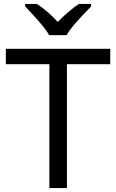

<svg xmlns="http://www.w3.org/2000/svg" viewBox="-20 -964 596 984"><path d="M323 0H233V-635H10V-714H545V-635H323ZM232 -784Q219 -807 197 -833.5Q175 -860 151 -886Q127 -912 109 -931V-944H169Q195 -927 223 -903Q251 -879 276 -852Q303 -879 331 -903Q359 -927 385 -944H447V-931Q428 -912 403.5 -886Q379 -860 356.5 -833.5Q334 -807 322 -784Z"/></svg>

Font: Noto Sans Wancho
Style: Regular
Weight: 400
Designer: Monotype Design Team
Foundry: Monotype Imaging Inc.
Version: Version 2.001; ttfautohint (v1.8.4.7-5d5b)